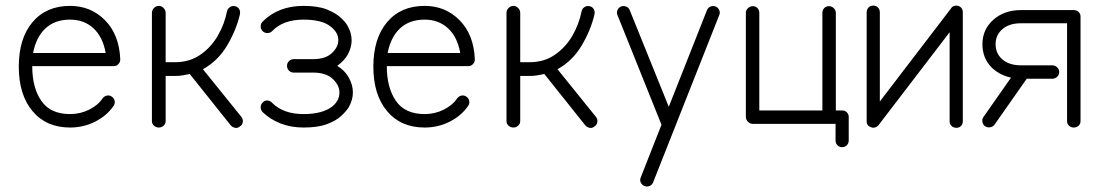

<svg xmlns="http://www.w3.org/2000/svg" viewBox="-20 -442 3932 685"><path d="M230 13Q145 13 96 -45.5Q47 -104 47 -204Q47 -305 96 -363Q145 -421 230 -421Q304 -421 354.5 -370Q405 -319 409 -232V-229Q409 -220 402 -213Q396 -206 385 -206H95Q95 -129 127.5 -82Q160 -35 230 -35Q266 -35 297.5 -50.5Q329 -66 346 -91Q352 -99 361.5 -101Q371 -103 379 -97Q387 -92 389 -82Q391 -72 385 -64Q361 -29 319.5 -8Q278 13 230 13ZM98 -253H357Q347 -310 313.5 -341Q280 -372 230 -372Q176 -372 142.5 -341Q109 -310 98 -253Z M547 13Q537 13 529.5 6.5Q522 0 522 -10V-396Q522 -406 529.5 -413.5Q537 -421 547 -421Q556 -421 563.5 -413.5Q571 -406 571 -396V-220H604Q656 -220 694.5 -246.5Q733 -273 757 -314.5Q781 -356 790 -402Q792 -411 800 -416.5Q808 -422 818 -420Q828 -418 833 -410Q838 -402 836 -391Q823 -335 790.5 -280Q758 -225 704 -195L842 -24Q848 -15 846 -5.5Q844 4 836 9Q828 16 818.5 14Q809 12 803 5L657 -178Q644 -175 631 -173Q618 -171 604 -171H571V-10Q571 0 563.5 6.5Q556 13 547 13Z M1063 13Q1018 13 981 -1.5Q944 -16 917 -42Q910 -50 910 -59.5Q910 -69 917 -76Q924 -84 934 -83.5Q944 -83 951 -75Q991 -35 1063 -35Q1129 -35 1164 -61Q1191 -82 1191 -112Q1191 -138 1167 -160.5Q1143 -183 1097 -183H1028Q1018 -183 1011 -190Q1004 -197 1004 -207Q1004 -217 1011 -224Q1018 -231 1028 -231H1097Q1141 -231 1164 -252.5Q1187 -274 1187 -299Q1187 -326 1160 -347Q1144 -360 1119.5 -366Q1095 -372 1063 -372Q990 -372 951 -331Q944 -324 934 -324Q924 -324 917 -331Q910 -338 910 -348Q910 -358 917 -365Q973 -421 1063 -421Q1114 -421 1145.5 -408.5Q1177 -396 1195 -379.5Q1213 -363 1220 -350Q1249 -299 1220 -246Q1213 -234 1203.5 -224.5Q1194 -215 1183 -207Q1209 -192 1224 -166Q1254 -112 1224 -59Q1216 -46 1198 -29Q1180 -12 1147.5 0.5Q1115 13 1063 13Z M1495 13Q1410 13 1361 -45.5Q1312 -104 1312 -204Q1312 -305 1361 -363Q1410 -421 1495 -421Q1569 -421 1619.5 -370Q1670 -319 1674 -232V-229Q1674 -220 1667 -213Q1661 -206 1650 -206H1360Q1360 -129 1392.5 -82Q1425 -35 1495 -35Q1531 -35 1562.5 -50.5Q1594 -66 1611 -91Q1617 -99 1626.5 -101Q1636 -103 1644 -97Q1652 -92 1654 -82Q1656 -72 1650 -64Q1626 -29 1584.5 -8Q1543 13 1495 13ZM1363 -253H1622Q1612 -310 1578.5 -341Q1545 -372 1495 -372Q1441 -372 1407.5 -341Q1374 -310 1363 -253Z M1812 13Q1802 13 1794.5 6.5Q1787 0 1787 -10V-396Q1787 -406 1794.5 -413.5Q1802 -421 1812 -421Q1821 -421 1828.5 -413.5Q1836 -406 1836 -396V-220H1869Q1921 -220 1959.5 -246.5Q1998 -273 2022 -314.5Q2046 -356 2055 -402Q2057 -411 2065 -416.5Q2073 -422 2083 -420Q2093 -418 2098 -410Q2103 -402 2101 -391Q2088 -335 2055.5 -280Q2023 -225 1969 -195L2107 -24Q2113 -15 2111 -5.5Q2109 4 2101 9Q2093 16 2083.5 14Q2074 12 2068 5L1922 -178Q1909 -175 1896 -173Q1883 -171 1869 -171H1836V-10Q1836 0 1828.5 6.5Q1821 13 1812 13Z M2280 222Q2270 218 2266 209Q2262 200 2266 191L2340 3L2183 -388Q2179 -397 2183 -406Q2187 -415 2196 -419Q2205 -422 2214 -418.5Q2223 -415 2227 -405L2366 -61L2502 -405Q2506 -415 2514.5 -418.5Q2523 -422 2533 -419Q2542 -415 2546 -406Q2550 -397 2546 -388L2310 209Q2306 218 2297.5 221.5Q2289 225 2280 222Z M2984 83Q2974 83 2967.5 76Q2961 69 2961 59V0H2666Q2656 0 2648.5 -7.5Q2641 -15 2641 -25V-396Q2641 -406 2648.5 -413Q2656 -420 2666 -420Q2676 -420 2682.5 -413Q2689 -406 2689 -396V-48H2914V-396Q2914 -406 2920.5 -413Q2927 -420 2937 -420Q2947 -420 2954.5 -413Q2962 -406 2962 -396V-48H2984Q2995 -48 3001.5 -41Q3008 -34 3008 -25V59Q3008 69 3001.5 76Q2995 83 2984 83Z M3392 14Q3382 14 3375 7.5Q3368 1 3368 -9V-327L3114 5Q3110 10 3102.5 12.5Q3095 15 3088 12Q3072 7 3072 -9V-398Q3072 -408 3078.5 -415Q3085 -422 3095 -422Q3106 -422 3112.5 -415Q3119 -408 3119 -398V-80L3373 -412Q3377 -419 3384.5 -421Q3392 -423 3399 -421Q3415 -415 3415 -398V-9Q3415 1 3408.5 7.5Q3402 14 3392 14Z M3811 13Q3801 13 3794 6.5Q3787 0 3787 -10V-359H3622Q3577 -359 3552 -334Q3532 -314 3532 -284Q3532 -254 3552 -234Q3577 -209 3622 -209H3734Q3744 -209 3751.5 -202Q3759 -195 3759 -185Q3759 -175 3751.5 -168Q3744 -161 3734 -161H3643L3528 3Q3523 10 3513 12Q3503 14 3494 8Q3487 3 3485 -7Q3483 -17 3489 -25L3587 -165Q3547 -174 3519 -200Q3485 -234 3485 -284Q3485 -337 3524 -371.5Q3563 -406 3622 -406H3811Q3821 -406 3828 -399.5Q3835 -393 3835 -383V-10Q3835 0 3828 6.5Q3821 13 3811 13Z"/></svg>

Font: Kurewa Gothic CJK TC Regular
Style: Regular
Weight: 400
Designer: Max Yao
Foundry: Max-Everyday
Version: Version 1.071; ttfautohint (v1.8.3)